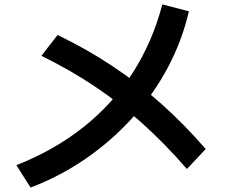

<svg xmlns="http://www.w3.org/2000/svg" viewBox="-20 -799 1040 867"><path d="M54 -53Q226 -121 357.5 -225.5Q489 -330 578.5 -469Q668 -608 713 -779L833 -748Q802 -614 737 -492.5Q672 -371 578.5 -267.5Q485 -164 368.5 -83.5Q252 -3 118 48ZM824 -36Q723 -152 622 -242.5Q521 -333 410 -407.5Q299 -482 167 -547L240 -641Q373 -577 488.5 -500Q604 -423 707.5 -331Q811 -239 909 -126Z"/></svg>

Font: M PLUS 1 Thin SemiBold
Style: Regular
Weight: 600
Version: Version 1.001